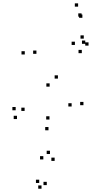

<svg xmlns="http://www.w3.org/2000/svg" viewBox="-20 -772 660 1170"><path d="M488.5 -131V-151H468.5V-131ZM333 -293V-313H313V-293ZM202 -444V-464H182V-444ZM477 -670.5V-690.5H457V-670.5ZM482 -663.5V-683.5H462V-663.5ZM436.5 -498V-518H416.5V-498ZM478.5 -448V-468H458.5V-448ZM519.5 -494V-514H499.5V-494ZM490.5 -536.5V-556.5H470.5V-536.5ZM499.5 -505V-525H479.5V-505ZM456 -731.5V-751.5H436V-731.5ZM131 -440V-460H111V-440ZM282.5 -244V-264H262.5V-244ZM416.5 -123V-143H396.5V-123ZM281.5 -43.5V-63.5H261.5V-43.5ZM130 -96V-116H110V-96ZM75.5 -100V-120H55.5V-100ZM83.5 -46.5V-66.5H63.5V-46.5ZM275.5 22V2H255.5V22ZM265 356V336H245V356ZM313 208.5V188.5H293V208.5ZM284.5 166.5V146.5H264.5V166.5ZM244 199.5V179.5H224V199.5ZM219 343V323H199V343ZM233 378V358H213V378Z"/></svg>

Font: Monaspace Radon Dots Var
Style: Regular
Weight: 400
Designer: Riley Cran and the Lettermatic Team
Version: Version 1.100 (Monaspace Radon Dots)